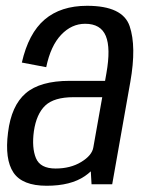

<svg xmlns="http://www.w3.org/2000/svg" viewBox="-20 -620 496 646"><path d="M288 0 285.5 -43.5Q276.5 -35 265.5 -27.5Q218 5 137 5Q55 5 25.2 -39.5Q-4.5 -84 7 -174Q18 -264.5 66.5 -306.2Q115 -348 214.5 -348H333.5L338 -373.5Q353 -458 336 -499Q319 -540 266.5 -540Q221 -540 185.8 -503Q150.5 -466 135.5 -394L53.5 -409.5Q76 -508 130.2 -554.2Q184.5 -600.5 273 -600.5Q393 -600.5 416.2 -532Q439.5 -463.5 418.5 -344.5L357.5 0ZM294 -124 324 -293H227.5Q162 -293 132.2 -264.8Q102.5 -236.5 94 -178.5Q86.5 -122.5 101 -87.8Q115.5 -53 167 -53Q217 -53 253.2 -75Q289.5 -97 294 -124Z"/></svg>

Font: Anybody
Style: Italic
Weight: 400
Italic angle: -10°
Designer: Tyler Finck
Foundry: Etcetera Type Company
Version: Version 1.010; ttfautohint (v1.8.3) -l 8 -r 50 -G 200 -x 14 